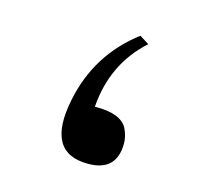

<svg xmlns="http://www.w3.org/2000/svg" viewBox="-61 -400 483 461"><g transform="rotate(15 180.5 -169.0)"><path d="M115.2 -141.6Q139.2 -261.2 235.4 -334L258.8 -319.3Q181.6 -250 173.8 -141.1Q238.8 -142.1 255.4 -109.9Q264.6 -90.8 264.2 -72.3Q263.2 -4.4 193.4 -4.4Q87.4 -3.9 115.2 -141.6Z"/></g></svg>

Font: Dirooz
Style: Regular
Weight: 400
Foundry: DejaVu fonts team - Redesigned by Saber Rastikerdar
Version: Version 0.2.1